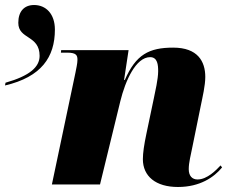

<svg xmlns="http://www.w3.org/2000/svg" viewBox="-53 -736 919 766"><path d="M-31 -406 -33 -395C112 -429 166 -508 166 -618C166 -681 130 -716 83 -716C44 -716 20 -691 20 -645C20 -578 105 -597 105 -513C105 -468 64 -433 -31 -406ZM657 10C745 10 801 -29 833 -68L827 -76C810 -58 774 -20 735 -20C714 -20 700 -34 700 -61C700 -88 708 -116 715 -152L748 -314C755 -349 766 -394 766 -429C766 -491 736 -546 638 -546C541 -546 489 -518 445 -417H442L460 -536H191L190 -526H215C253 -526 256 -514 256 -497C256 -483 251 -462 248 -446L154 0H346L427 -332C447 -414 489 -508 546 -508C576 -508 578 -476 578 -452C578 -420 566 -370 561 -345L531 -202C522 -159 517 -126 517 -101C517 -33 568 10 657 10Z"/></svg>

Font: Noto Serif Display Black
Style: Italic
Weight: 900
Italic angle: -12°
Designer: Monotype Design Team
Foundry: Monotype Imaging Inc.
Version: Version 2.009